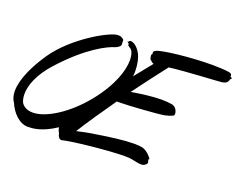

<svg xmlns="http://www.w3.org/2000/svg" viewBox="-117 -901 1392 1122"><g transform="rotate(20 579.5 -339.5)"><path d="M491 -627C491 -632 490 -637 490 -646C490 -654 490 -659 482 -663C471 -668 473 -672 452 -672C400 -672 199 -557 101 -415C43 -331 -4 -234 -4 -160C-4 -133 2 -110 16 -91C37 -40 84 12 138 12C166 12 224 10 311 -48C313 -37 317 -24 324 -14C325 0 335 18 350 18C352 18 353 18 355 17C401 4 627 -21 731 -21C750 -21 765 -20 774 -18C805 -11 824 -8 836 -8C854 -8 857 -14 866 -21C869 -24 871 -27 871 -31C871 -38 866 -46 866 -49C866 -50 867 -51 869 -51C870 -51 871 -52 871 -53C871 -60 841 -94 815 -102C801 -106 782 -108 758 -108C699 -108 614 -97 533 -84C484 -77 445 -69 413 -61C449 -121 533 -242 577 -305H591C653 -305 837 -319 856 -323C879 -326 907 -335 918 -342C921 -343 922 -348 922 -354C922 -369 911 -395 885 -400C867 -403 845 -405 820 -405C765 -405 695 -396 634 -385C681 -449 751 -541 794 -596C893 -609 1098 -618 1117 -621C1137 -624 1148 -632 1152 -643C1155 -654 1153 -651 1161 -659C1162 -660 1163 -661 1163 -662C1163 -665 1157 -665 1153 -667C1152 -667 1152 -669 1152 -676C1152 -682 1150 -688 1133 -691C1106 -695 1069 -697 1029 -697C898 -697 725 -678 690 -661C679 -656 677 -650 677 -646C677 -643 678 -640 678 -637C678 -636 677 -635 675 -634C674 -633 673 -631 673 -628C673 -618 677 -601 682 -600C691 -597 687 -591 696 -589L704 -585C681 -557 650 -519 616 -476C617 -486 618 -496 618 -506C618 -552 609 -590 595 -615C571 -657 544 -665 534 -665C524 -665 526 -657 521 -657C521 -657 517 -658 517 -656C517 -654 522 -649 526 -647C528 -646 528 -645 528 -644C528 -642 527 -640 527 -638C527 -637 528 -636 529 -635C534 -630 542 -627 549 -621C559 -611 567 -589 567 -558C567 -495 537 -394 439 -273C343 -155 220 -76 137 -76C107 -76 82 -86 66 -109C59 -123 55 -141 55 -162C55 -216 82 -290 155 -371C303 -535 419 -588 457 -599C471 -603 491 -616 491 -627Z"/></g></svg>

Font: Oregano
Style: Italic
Weight: 400
Italic angle: -12°
Designer: Astigmatic (AOETI)
Foundry: Astigmatic (AOETI)
Version: Version 1.000